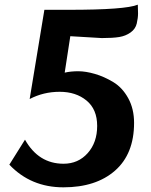

<svg xmlns="http://www.w3.org/2000/svg" viewBox="-20 -802 646 822"><path d="M416 -639 281 -647 257 -491Q283 -497 315 -497Q347 -497 386.5 -485.5Q426 -474 465 -450.5Q504 -427 529 -381.5Q554 -336 554 -276Q554 -143 472.5 -71.5Q391 0 251.5 0Q112 0 20 -97L87 -204Q145 -101 252 -101Q315 -101 355.5 -146.5Q396 -192 396 -263Q396 -334 350.5 -371.5Q305 -409 235.5 -409Q166 -409 107 -378L170 -760H213Q245 -760 274 -760Q518 -760 570 -782Q571 -765 571 -745Q571 -725 565.5 -701.5Q560 -678 539 -663Q518 -648 490.5 -643.5Q463 -639 416 -639Z"/></svg>

Font: Lily Script One
Style: Regular
Weight: 400
Designer: Julia Petretta
Foundry: Julia Petretta
Version: Version 1.002;PS 001.001;hotconv 1.0.70;makeotf.lib2.5.58329